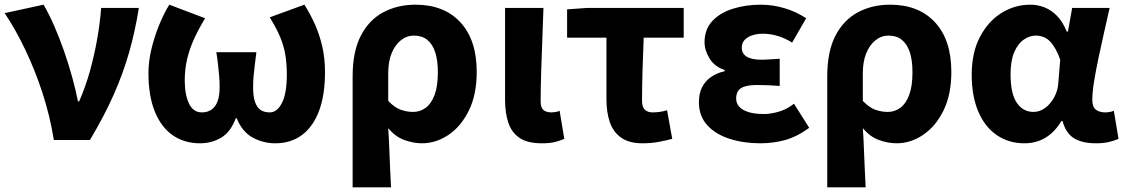

<svg xmlns="http://www.w3.org/2000/svg" viewBox="-21 -598 4802 820"><path d="M209 0Q192 -105 160 -202.5Q128 -300 86.5 -386.5Q45 -473 -1 -542L165 -578Q188 -539 210.5 -487.5Q233 -436 253 -378.5Q273 -321 288 -266Q303 -211 312 -165H317Q345 -229 363.5 -296Q382 -363 394 -431Q406 -499 411 -564H572Q556 -464 530.5 -374.5Q505 -285 465 -194.5Q425 -104 363 0Z M833 14Q766 14 716.5 -20.5Q667 -55 640 -122Q613 -189 613 -286Q613 -334 625 -385.5Q637 -437 657 -487Q677 -537 702 -578L855 -520Q827 -474 807.5 -431Q788 -388 778 -345Q768 -302 768 -255Q768 -194 786 -156Q804 -118 841 -118Q865 -118 882 -129.5Q899 -141 908 -165Q917 -189 917 -225Q917 -251 915 -273Q913 -295 910.5 -319Q908 -343 903 -375H1074Q1070 -343 1067 -319Q1064 -295 1062 -273Q1060 -251 1060 -225Q1060 -185 1068.5 -161.5Q1077 -138 1092.5 -128Q1108 -118 1131 -118Q1163 -118 1183.5 -159Q1204 -200 1204 -279Q1204 -326 1197.5 -364.5Q1191 -403 1175 -441Q1159 -479 1131 -524L1279 -578Q1305 -537 1324.5 -493Q1344 -449 1355.5 -399Q1367 -349 1367 -290Q1367 -193 1342 -125.5Q1317 -58 1269.5 -22Q1222 14 1154 14Q1104 14 1059 -10Q1014 -34 990 -93H986Q964 -34 923.5 -10Q883 14 833 14Z M1485 202V-271Q1485 -378 1520 -445.5Q1555 -513 1616 -545.5Q1677 -578 1753 -578Q1876 -578 1945.5 -502.5Q2015 -427 2015 -291Q2015 -194 1981.5 -126Q1948 -58 1894.5 -22Q1841 14 1781 14Q1745 14 1706 0Q1667 -14 1637 -51Q1640 -7 1641.5 35Q1643 77 1645 118Q1647 159 1649 202ZM1744 -120Q1773 -120 1797 -137.5Q1821 -155 1835 -192.5Q1849 -230 1849 -289Q1849 -341 1837.5 -375.5Q1826 -410 1803.5 -428Q1781 -446 1747 -446Q1716 -446 1691 -426Q1666 -406 1651.5 -370.5Q1637 -335 1637 -285V-167Q1665 -138 1691 -129Q1717 -120 1744 -120Z M2293 14Q2232 14 2198 -9Q2164 -32 2150 -74Q2136 -116 2136 -172V-564H2300Q2298 -498 2295 -424Q2292 -350 2290 -282.5Q2288 -215 2288 -166Q2288 -139 2299.5 -128.5Q2311 -118 2335 -118Q2342 -118 2351.5 -119.5Q2361 -121 2369 -125L2389 -5Q2371 3 2349.5 8.5Q2328 14 2293 14Z M2723 14Q2666 14 2632 -10Q2598 -34 2583.5 -76Q2569 -118 2569 -175V-437H2401V-558L2484 -564H2899V-437H2728Q2725 -363 2723 -292.5Q2721 -222 2721 -169Q2721 -140 2733.5 -129Q2746 -118 2765 -118Q2781 -118 2795.5 -120Q2810 -122 2828 -127L2850 -5Q2824 2 2792 8Q2760 14 2723 14Z M3226 14Q3154 14 3094 -5.5Q3034 -25 2999 -64Q2964 -103 2964 -161Q2964 -199 2977.5 -225.5Q2991 -252 3015.5 -269Q3040 -286 3074 -294V-299Q3031 -313 3009.5 -348Q2988 -383 2988 -417Q2988 -473 3021.5 -508.5Q3055 -544 3110 -561Q3165 -578 3228 -578Q3279 -578 3329.5 -563Q3380 -548 3422 -520L3362 -416Q3334 -434 3302 -444Q3270 -454 3237 -454Q3197 -454 3172 -438Q3147 -422 3147 -395Q3147 -369 3168 -356Q3189 -343 3230 -343Q3247 -343 3268 -344.5Q3289 -346 3309 -347V-231Q3284 -233 3259.5 -234Q3235 -235 3212 -235Q3166 -235 3144.5 -222Q3123 -209 3123 -177Q3123 -146 3154 -128.5Q3185 -111 3242 -111Q3269 -111 3303.5 -120.5Q3338 -130 3370 -155L3435 -52Q3381 -13 3330.5 0.5Q3280 14 3226 14Z M3512 202V-271Q3512 -378 3547 -445.5Q3582 -513 3643 -545.5Q3704 -578 3780 -578Q3903 -578 3972.5 -502.5Q4042 -427 4042 -291Q4042 -194 4008.5 -126Q3975 -58 3921.5 -22Q3868 14 3808 14Q3772 14 3733 0Q3694 -14 3664 -51Q3667 -7 3668.5 35Q3670 77 3672 118Q3674 159 3676 202ZM3771 -120Q3800 -120 3824 -137.5Q3848 -155 3862 -192.5Q3876 -230 3876 -289Q3876 -341 3864.5 -375.5Q3853 -410 3830.5 -428Q3808 -446 3774 -446Q3743 -446 3718 -426Q3693 -406 3678.5 -370.5Q3664 -335 3664 -285V-167Q3692 -138 3718 -129Q3744 -120 3771 -120Z M4354 14Q4287 14 4236 -21Q4185 -56 4157 -122Q4129 -188 4129 -279Q4129 -373 4164 -440Q4199 -507 4256 -542.5Q4313 -578 4379 -578Q4411 -578 4440 -566.5Q4469 -555 4493.5 -530Q4518 -505 4535 -463H4540L4558 -564H4718Q4707 -515 4694.5 -460Q4682 -405 4670.5 -350.5Q4659 -296 4651.5 -249.5Q4644 -203 4644 -171Q4644 -141 4659.5 -129.5Q4675 -118 4699 -118Q4707 -118 4717 -119.5Q4727 -121 4736 -125L4756 -5Q4741 2 4717 8Q4693 14 4660 14Q4601 14 4566 -7.5Q4531 -29 4517 -81H4512Q4455 14 4354 14ZM4393 -120Q4419 -120 4442 -136.5Q4465 -153 4481 -182Q4497 -211 4499 -245L4507 -343Q4498 -369 4487 -388.5Q4476 -408 4463.5 -421Q4451 -434 4435.5 -440Q4420 -446 4402 -446Q4376 -446 4351 -428.5Q4326 -411 4310.5 -375Q4295 -339 4295 -281Q4295 -198 4321.5 -159Q4348 -120 4393 -120Z"/></svg>

Font: Noto Sans TC ExtraBold
Style: Regular
Weight: 800
Designer: Ryoko NISHIZUKA  (kana, bopomofo & ideographs); Paul D. Hunt (Latin, Greek & Cyrillic); Sandoll Communications , Soo-you
Foundry: Adobe
Version: Version 2.004-H2;hotconv 1.0.118;makeotfexe 2.5.65603